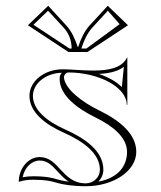

<svg xmlns="http://www.w3.org/2000/svg" viewBox="-20 -640 557 665"><path d="M248.9 -478C240.3 -504.2 228.3 -531.7 208.8 -552.8L146.9 -620L76.7 -552.5L216.9 -460H283.1L423.3 -552.5L353.1 -620L291.2 -552.8C271.7 -531.7 259.7 -504.2 251.1 -478ZM279.5 -472H261.8L262.5 -474.2C270.9 -499.7 282.4 -525.6 300 -544.7L353.6 -602.9L394.2 -556.3ZM220.5 -472 95.8 -554.3 146.4 -602.9 200 -544.7C218.9 -524.2 227.7 -500.1 228.2 -472ZM322.4 -384C354.8 -385.5 386.3 -391.5 409 -408.7L402 -338.4C382.2 -357.8 354.3 -373.2 322.4 -384ZM45 -10C60.8 -15.5 77.1 -17.5 94 -17.5C139.5 -17.5 158.3 -12.5 176.7 -6.9C195.3 -1.2 230.9 5 277 5C373.6 5 452 -48.3 452 -114C452 -176.5 394.1 -223.1 324.5 -257C258.7 -289.1 205.3 -333.5 201.5 -371.1C201.5 -381 208.7 -389 217.5 -389C319.8 -388.9 419 -339.3 419 -277H421V-440L420 -441C402.4 -403.6 354.1 -395.6 303.2 -395.6C283.1 -395.6 262.5 -396.8 243.2 -398C226.4 -399.1 210.6 -400 197 -400C133.5 -400 82 -358.8 82 -308C82 -251.5 136 -209.4 201.1 -180.4C268.4 -150.4 326 -108.9 326 -52C326 -26.1 304 -5 277 -5C234 -5 210.8 -29.9 188.7 -53.6C168.9 -75.6 149.4 -96 117 -96C78.4 -96 45 -57.5 45 -10ZM194.4 -388C188.7 -382.6 186.5 -375.9 186.5 -367.1C186.5 -310.9 244.3 -265.5 312.5 -232.2C370.8 -203.8 420 -163.9 420 -114C420 -67.9 392.5 -24.3 320.8 -11C331.2 -21.6 338 -36.3 338 -52C338 -117.8 273.3 -161.4 206 -191.4C141.4 -220.1 94 -259.9 94 -308C94 -349.2 136.5 -386.8 194.4 -388ZM217.9 -10.7C201.6 -12.9 188.5 -15.8 180.2 -18.3C161.3 -24.1 140.3 -29.5 94 -29.5C82.2 -29.5 69 -28.3 58.5 -26.1C65.1 -60.9 90.8 -84 117 -84C143.6 -84 159.7 -67.9 179.9 -45.5C190.7 -33.8 202.7 -21 217.9 -10.7Z"/></svg>

Font: Sortefax
Style: Medium
Weight: 500
Designer: gluk
Foundry: gluk
Version: Version 0.261